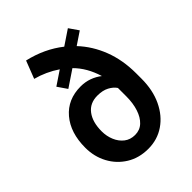

<svg xmlns="http://www.w3.org/2000/svg" viewBox="-222 -884 1007 1007"><g transform="rotate(-45 281.5 -380.5)"><path d="M395 -637.2Q451.7 -577.1 483.2 -495.6Q514.6 -414.1 514.6 -314.9V-276.4Q514.6 -191.4 484.1 -127Q453.6 -62.5 400.6 -26.4Q347.7 9.8 279.8 9.8Q211.4 9.8 159.7 -22.2Q107.9 -54.2 78.9 -108.2Q49.8 -162.1 49.8 -228.5Q49.8 -339.4 106.7 -406.2Q163.6 -473.1 259.8 -473.1Q293.9 -473.1 323.5 -462.4Q353 -451.7 377.4 -432.6Q351.6 -517.6 297.4 -571.3L205.1 -509.3L168.9 -562L246.1 -613.8Q185.5 -654.8 115.7 -673.3L153.8 -771.5Q264.2 -746.1 346.7 -681.2L428.7 -736.3L464.8 -684.1ZM392.6 -266.1V-315.9V-329.1Q379.4 -349.1 353.3 -363Q327.1 -377 288.1 -377Q231.9 -377 201.7 -336.9Q171.4 -296.9 171.4 -228.5Q171.4 -192.4 184.6 -160.9Q197.8 -129.4 222.4 -110.1Q247.1 -90.8 282.2 -90.8Q317.9 -90.8 342.3 -113.8Q366.7 -136.7 379.6 -176.5Q392.6 -216.3 392.6 -266.1Z"/></g></svg>

Font: Robert Sans
Style: Bold
Weight: 700
Designer: Christian Robertson (extended by Adam Twardoch)
Foundry: Google
Version: Version 12.135;April 2, 2019;FontCreator 11.5.0.2425 64-bit;